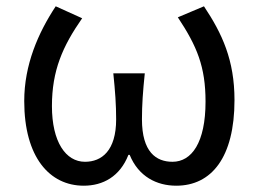

<svg xmlns="http://www.w3.org/2000/svg" viewBox="-20 -577 822 610"><path d="M246 13C307 13 361 -16 388 -85H392C420 -16 478 13 540 13C652 13 725 -77 725 -259C725 -386 686 -470 628 -557L545 -522C606 -430 633 -365 633 -254C633 -124 589 -63 528 -63C476 -63 431 -94 431 -198C431 -244 434 -286 440 -344H340C346 -286 349 -244 349 -198C349 -98 303 -63 250 -63C189 -63 145 -126 145 -240C145 -353 179 -430 241 -519L157 -557C101 -472 57 -371 57 -256C57 -77 138 13 246 13Z"/></svg>

Font: ChiuKong Gothic CL
Style: Regular
Weight: 400
Designer: Ryoko NISHIZUKA 西塚涼子 (kana, bopomofo & ideographs); Paul D. Hunt (Latin, Greek & Cyrillic); Sandoll Communications 산돌커뮤니
Foundry: Adobe
Version: Version 1.300